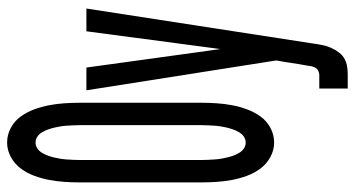

<svg xmlns="http://www.w3.org/2000/svg" viewBox="-249 -534 998 540"><g transform="rotate(-90 250.0 -264.0)"><path d="M119 8Q98 8 78.5 -2.5Q59 -13 46 -30.5Q33 -48 25.5 -68.5Q18 -89 14 -110Q10 -131 8.5 -153Q7 -175 7 -196V-539Q7 -560 8.5 -582Q10 -604 14 -625Q18 -646 25.5 -666.5Q33 -687 46 -704.5Q59 -722 78.5 -732.5Q98 -743 119 -743Q141 -743 160.5 -732.5Q180 -722 192.5 -704.5Q205 -687 212.5 -666.5Q220 -646 224 -625Q228 -604 229.5 -582Q231 -560 231 -539V-196Q231 -175 229.5 -153Q228 -131 224 -110Q220 -89 212.5 -68.5Q205 -48 192.5 -30.5Q180 -13 160.5 -2.5Q141 8 119 8ZM119 -72Q128 -72 135.5 -77Q143 -82 148 -90.5Q153 -99 156 -107.5Q159 -116 161 -124.5Q163 -133 164.5 -142Q166 -151 166.5 -160Q167 -169 167.5 -178Q168 -187 168 -196V-539Q168 -548 167.5 -557Q167 -566 166.5 -575Q166 -584 164.5 -593Q163 -602 161 -610.5Q159 -619 156 -627.5Q153 -636 148 -644.5Q143 -653 135.5 -658Q128 -663 119 -663Q110 -663 102.5 -658Q95 -653 90 -644.5Q85 -636 82 -627.5Q79 -619 77 -610.5Q75 -602 73.5 -593Q72 -584 71.5 -575Q71 -566 70.5 -557Q70 -548 70 -539V-196Q70 -187 70.5 -178Q71 -169 71.5 -160Q72 -151 73.5 -142Q75 -133 77 -124.5Q79 -116 82 -107.5Q85 -99 90 -90.5Q95 -82 102.5 -77Q110 -72 119 -72ZM271 215V135H309Q315 135 321 132Q327 129 330 123Q333 117 334 111Q335 105 336 98Q340 77 343 56Q346 35 350 14L266 -520H330L382 -143L432 -520H496L398 115Q396 130 393 144.5Q390 159 384 171Q379 182 371.5 191.5Q364 201 353.5 206.5Q343 212 331.5 213.5Q320 215 309 215Z"/></g></svg>

Font: Iosevka SS18 Medium
Style: Regular
Weight: 500
Monospace: yes
Designer: Belleve Invis
Foundry: Belleve Invis
Version: Version 25.1.1; ttfautohint (v1.8.4)